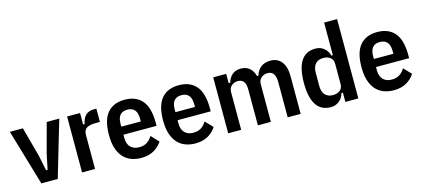

<svg xmlns="http://www.w3.org/2000/svg" viewBox="-59 -1229 3808 1730"><g transform="rotate(-15 1845.0 -364.0)"><path d="M162 0 8 -522H130L205 -244L234 -103H248L277 -244L352 -522H469L315 0Z M542 0V-522H663V-415H677Q686 -467 714.5 -494.5Q743 -522 789 -522H815V-398H775Q718 -398 690.5 -380Q663 -362 663 -317V0Z M1092 12Q1041 12 998.5 -4.5Q956 -21 926 -54.5Q896 -88 879.5 -139.5Q863 -191 863 -261Q863 -402 919.5 -468Q976 -534 1081 -534Q1186 -534 1242.5 -468Q1299 -402 1299 -261V-232H990V-198Q990 -146 1019 -116Q1048 -86 1099 -86Q1142 -86 1171.5 -104.5Q1201 -123 1222 -158L1288 -89Q1259 -43 1210 -15.5Q1161 12 1092 12ZM1081 -441Q990 -441 990 -333V-307H1172V-333Q1172 -441 1081 -441Z M1597 12Q1546 12 1503.5 -4.5Q1461 -21 1431 -54.5Q1401 -88 1384.5 -139.5Q1368 -191 1368 -261Q1368 -402 1424.5 -468Q1481 -534 1586 -534Q1691 -534 1747.5 -468Q1804 -402 1804 -261V-232H1495V-198Q1495 -146 1524 -116Q1553 -86 1604 -86Q1647 -86 1676.5 -104.5Q1706 -123 1727 -158L1793 -89Q1764 -43 1715 -15.5Q1666 12 1597 12ZM1586 -441Q1495 -441 1495 -333V-307H1677V-333Q1677 -441 1586 -441Z M1905 0V-522H2026V-435H2040Q2071 -534 2163 -534Q2261 -534 2290 -431H2302Q2319 -484 2354.5 -509Q2390 -534 2441 -534Q2507 -534 2544 -486.5Q2581 -439 2581 -351V0H2460V-330Q2460 -432 2387 -432Q2352 -432 2327.5 -410.5Q2303 -389 2303 -350V0H2182V-330Q2182 -384 2164 -408Q2146 -432 2110 -432Q2075 -432 2050.5 -410.5Q2026 -389 2026 -350V0Z M2998 -86H2984Q2973 -42 2939.5 -15Q2906 12 2861 12Q2769 12 2725 -57.5Q2681 -127 2681 -261Q2681 -395 2725 -464.5Q2769 -534 2861 -534Q2906 -534 2939.5 -507Q2973 -480 2984 -436H2998V-740H3119V0H2998ZM2907 -88Q2948 -88 2973 -108.5Q2998 -129 2998 -166V-356Q2998 -393 2973 -413.5Q2948 -434 2907 -434Q2860 -434 2834 -405Q2808 -376 2808 -323V-199Q2808 -146 2834 -117Q2860 -88 2907 -88Z M3448 12Q3397 12 3354.5 -4.5Q3312 -21 3282 -54.5Q3252 -88 3235.5 -139.5Q3219 -191 3219 -261Q3219 -402 3275.5 -468Q3332 -534 3437 -534Q3542 -534 3598.5 -468Q3655 -402 3655 -261V-232H3346V-198Q3346 -146 3375 -116Q3404 -86 3455 -86Q3498 -86 3527.5 -104.5Q3557 -123 3578 -158L3644 -89Q3615 -43 3566 -15.5Q3517 12 3448 12ZM3437 -441Q3346 -441 3346 -333V-307H3528V-333Q3528 -441 3437 -441Z"/></g></svg>

Font: IBM Plex Sans Cond SmBld
Style: Regular
Weight: 600
Width: 3
Designer: Mike Abbink, Paul van der Laan, Pieter van Rosmalen
Foundry: Bold Monday
Version: Version 1.3